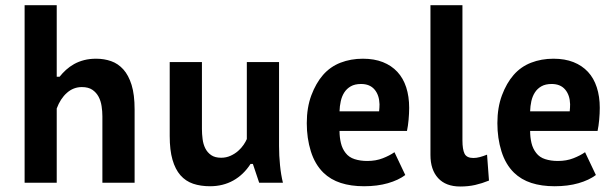

<svg xmlns="http://www.w3.org/2000/svg" viewBox="-20 -692 2318 727"><path d="M367.7 0V-251.5Q367.7 -270.5 364.7 -290Q361.8 -309.6 353.3 -325.7Q344.7 -341.8 329.6 -352.1Q314.5 -362.3 290 -362.3Q257.8 -362.3 233.2 -340.3Q208.5 -318.4 194.8 -281.2V0H73.2V-672.4H194.8V-401.4H205.6Q216.3 -415 230 -427.5Q243.7 -439.9 260.7 -449.5Q277.8 -459 298.6 -464.4Q319.3 -469.7 344.2 -469.7Q374.5 -469.7 400.9 -460.4Q427.2 -451.2 447 -429.2Q466.8 -407.2 478.3 -370.4Q489.7 -333.5 489.7 -277.8V0Z M744.6 -457V-203.6Q744.6 -185.1 747.1 -165.5Q749.5 -146 757.3 -130.4Q765.1 -114.7 779.5 -104.7Q793.9 -94.7 817.4 -94.7Q836.4 -94.7 852.8 -102.1Q869.1 -109.4 881.6 -120.4Q894 -131.3 902.3 -143.6Q910.6 -155.8 914.6 -165.5V-457H1036.6V-139.2Q1036.6 -102.5 1040.3 -66.2Q1043.9 -29.8 1051.3 0H961.4L937.5 -71.3H928.7Q902.3 -30.3 863.3 -8.5Q824.2 13.2 775.4 13.2Q739.7 13.2 711.4 3.7Q683.1 -5.9 663.3 -28.3Q643.6 -50.8 633.1 -87.2Q622.6 -123.5 622.6 -177.2V-457Z M1514.6 -29.3Q1488.8 -9.8 1448.7 1.7Q1408.7 13.2 1358.4 13.2Q1308.6 13.2 1270.3 0.7Q1231.9 -11.7 1204.6 -38.1Q1172.4 -69.8 1157 -119.1Q1141.6 -168.5 1141.6 -225.6Q1141.6 -284.7 1158.9 -331.1Q1176.3 -377.4 1203.1 -408.2Q1230.5 -439.5 1269.3 -454.6Q1308.1 -469.7 1354 -469.7Q1397 -469.7 1429.7 -456.8Q1462.4 -443.8 1484.6 -419.9Q1506.8 -396 1518.1 -361.3Q1529.3 -326.7 1529.3 -283.7Q1529.3 -262.2 1527.1 -238.3Q1524.9 -214.4 1521 -196.3H1265.6Q1265.6 -172.4 1270.8 -150.6Q1275.9 -128.9 1288.6 -112.8Q1301.3 -96.2 1322.8 -89.4Q1344.2 -82.5 1370.6 -82.5Q1403.3 -82.5 1429.4 -92.8Q1455.6 -103 1473.6 -115.7ZM1347.2 -374Q1323.7 -374 1308.3 -365.2Q1293 -356.4 1283.7 -342Q1274.4 -327.6 1270.3 -308.8Q1266.1 -290 1265.6 -270.5H1415.5Q1417 -285.2 1417 -297.4Q1416 -332 1398.2 -353Q1380.4 -374 1347.2 -374Z M1731 -160.2Q1731 -126.5 1739 -110.1Q1747.1 -93.8 1772.5 -93.8Q1784.2 -93.8 1796.9 -97.2Q1809.6 -100.6 1824.2 -106.4L1831.5 -8.3Q1805.2 2.4 1779.3 8.3Q1753.4 14.2 1722.7 14.2Q1668 14.2 1638.9 -17.6Q1609.9 -49.3 1609.9 -105V-672.4H1731Z M2236.3 -29.3Q2210.4 -9.8 2170.4 1.7Q2130.4 13.2 2080.1 13.2Q2030.3 13.2 1991.9 0.7Q1953.6 -11.7 1926.3 -38.1Q1894 -69.8 1878.7 -119.1Q1863.3 -168.5 1863.3 -225.6Q1863.3 -284.7 1880.6 -331.1Q1897.9 -377.4 1924.8 -408.2Q1952.1 -439.5 1991 -454.6Q2029.8 -469.7 2075.7 -469.7Q2118.7 -469.7 2151.4 -456.8Q2184.1 -443.8 2206.3 -419.9Q2228.5 -396 2239.7 -361.3Q2251 -326.7 2251 -283.7Q2251 -262.2 2248.8 -238.3Q2246.6 -214.4 2242.7 -196.3H1987.3Q1987.3 -172.4 1992.4 -150.6Q1997.6 -128.9 2010.3 -112.8Q2022.9 -96.2 2044.4 -89.4Q2065.9 -82.5 2092.3 -82.5Q2125 -82.5 2151.1 -92.8Q2177.2 -103 2195.3 -115.7ZM2068.8 -374Q2045.4 -374 2030 -365.2Q2014.6 -356.4 2005.4 -342Q1996.1 -327.6 1991.9 -308.8Q1987.8 -290 1987.3 -270.5H2137.2Q2138.7 -285.2 2138.7 -297.4Q2137.7 -332 2119.9 -353Q2102.1 -374 2068.8 -374Z"/></svg>

Font: PT Astra Sans
Style: Bold
Weight: 700
Designer: A.Korolkova, I. Chaeva
Foundry: ParaType Ltd
Version: Version 1.001; ttfautohint (v1.6)